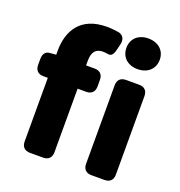

<svg xmlns="http://www.w3.org/2000/svg" viewBox="-146 -914 1010 1078"><g transform="rotate(20 359.0 -375.5)"><path d="M76 -390H102V-10C102 22 120 40 152 40H230C262 40 280 22 280 -10V-390H331C363 -390 381 -408 381 -440V-479C381 -511 363 -529 331 -529H280V-556C280 -613 304 -634 343 -634C353 -634 363 -633 373 -631C392 -627 405 -639 412 -670L421 -706C428 -737 417 -761 386 -767C366 -770 343 -773 317 -773C159 -773 102 -671 102 -551V-528L64 -525C39 -523 26 -505 26 -474V-440C26 -408 44 -390 76 -390ZM459 -700C459 -644 499 -608 558 -608C617 -608 658 -644 658 -700C658 -755 617 -791 558 -791C499 -791 459 -755 459 -700ZM469 -10C469 22 487 40 519 40H597C629 40 647 22 647 -10V-479C647 -511 629 -529 597 -529H519C487 -529 469 -511 469 -479Z"/></g></svg>

Font: コーポレート・ロゴ（ラウンド）ver3 Bold
Style: Regular
Weight: 700
Designer: [KANA_main] LOGOTYPE.JP [Source Han Sans] Ryoko NISHIZUKA 西塚涼子 (kana, bopomofo & ideographs); Paul D. Hunt (Latin, Greek
Version: Version 12.001;FEAKit 1.0